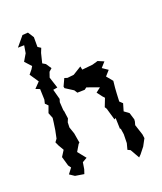

<svg xmlns="http://www.w3.org/2000/svg" viewBox="-147 -870 846 1000"><g transform="rotate(-20 275.5 -370.5)"><path d="M316 -403 383 -379 357 -359 378 -331 389 -319 371 -273 378 -262 397 -196 405 -201 407 -140H411L416 -107L415 -58L406 -24L421 -17L450 34L462 22L489 -12L510 -51L507 -73L488 -131L493 -149L494 -161L482 -200L456 -219L468 -260L452 -275L454 -318L456 -349L460 -387L432 -421L457 -449L426 -470L451 -498L418 -512L387 -503L328 -497L324 -516L277 -487L241 -483L225 -488L206 -447L208 -438L252 -410L263 -393L304 -394ZM52 -719 87 -720 80 -678 57 -639 89 -604 80 -589 61 -566 94 -517 64 -486 87 -477 89 -418 84 -397 99 -382 85 -344 97 -314 94 -290 88 -249 79 -205 67 -189 76 -169 94 -138 73 -105 88 -53 99 -38 76 -8 103 10 152 18 160 -6 166 -43 192 -58 156 -103 178 -140 184 -145 175 -199 162 -237 163 -265 171 -284 165 -328 163 -331 160 -378 165 -394 150 -450 174 -454 154 -516 164 -545 180 -559 160 -589 143 -599 156 -652 166 -677 149 -688V-742L128 -775L97 -773Z"/></g></svg>

Font: チョークS
Style: Regular
Weight: 400
Designer: [Stick] Fontworks Inc.
Foundry: [Stick] Fontworks Inc.
Version: Version 1.200;FEAKit 1.0